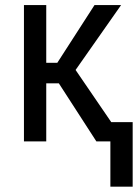

<svg xmlns="http://www.w3.org/2000/svg" viewBox="-20 -548 534 744"><path d="M159.2 -225.1V0H72.8V-528.3H159.2V-304.7H202.1L346.2 -528.3H449.2L272.9 -276.9L411.1 -74.7H494.1V175.3H407.7V0H353.5L208 -225.1Z"/></svg>

Font: RobotoCondensed-Regular
Style: Regular
Weight: 400
Designer: Google
Version: Version 2.001201; 2014